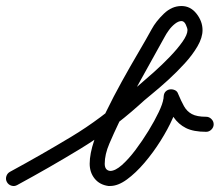

<svg xmlns="http://www.w3.org/2000/svg" viewBox="-44 -584 730 638"><path d="M-21 21Q-26 12 -23 2Q-20 -8 -11 -13Q94 -70 193.5 -130Q293 -190 382 -271Q393 -280 416 -299.5Q439 -319 467 -344Q495 -369 520.5 -395.5Q546 -422 562.5 -445.5Q579 -469 579 -484Q579 -490 573.5 -502Q568 -514 559 -514Q549 -514 537.5 -505Q526 -496 517 -483.5Q508 -471 504 -463Q504 -463 504 -463Q504 -463 504 -463Q464 -390 423.5 -318Q383 -246 348 -170Q335 -143 319.5 -107Q304 -71 304 -40Q304 -18 322 -16Q322 -16 322 -16Q339 -16 361 -35.5Q383 -55 406 -85.5Q429 -116 449.5 -149.5Q470 -183 483.5 -211.5Q497 -240 499 -256Q499 -256 499 -255Q499 -254 499 -254Q500 -261 500 -265Q501 -275 507 -280.5Q513 -286 521 -287Q529 -288 537 -284.5Q545 -281 548 -272Q558 -248 567.5 -231Q577 -214 593.5 -205Q610 -196 641 -196Q641 -196 641 -196Q641 -196 641 -196Q651 -196 658.5 -188.5Q666 -181 666 -171Q666 -161 658.5 -153.5Q651 -146 641 -146Q599 -146 574 -158.5Q549 -171 532.5 -195Q516 -219 502 -254Q498 -262 505.5 -268Q513 -274 523 -275Q533 -277 542 -273.5Q551 -270 550 -261Q549 -254 549 -250Q549 -250 549 -249Q549 -248 549 -248Q545 -225 529.5 -190Q514 -155 489.5 -116Q465 -77 436 -43Q407 -9 377.5 12.5Q348 34 322 34Q319 34 316 34Q287 30 270.5 9.5Q254 -11 254 -40Q254 -73 269 -117.5Q284 -162 308.5 -212.5Q333 -263 361 -313.5Q389 -364 415.5 -409Q442 -454 460 -487Q460 -487 460 -487Q460 -486 460 -487Q474 -513 500.5 -538.5Q527 -564 559 -564Q589 -564 609 -538.5Q629 -513 629 -484Q629 -459 612.5 -430.5Q596 -402 570 -373.5Q544 -345 515 -318.5Q486 -292 459.5 -270.5Q433 -249 416 -233Q324 -151 222 -89Q120 -27 13 31Q4 36 -6 33Q-16 30 -21 21Z"/></svg>

Font: FRB American Cursive Semibold
Style: Italic
Weight: 600
Italic angle: -25°
Version: Version 2.0;Modular Font Editor K font №1